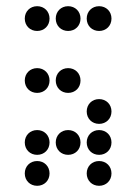

<svg xmlns="http://www.w3.org/2000/svg" viewBox="-20 -610 440 620"><path d="M100 -510C123 -510 140 -527 140 -550C140 -573 123 -590 100 -590C77 -590 60 -573 60 -550C60 -527 77 -510 100 -510ZM200 -510C223 -510 240 -527 240 -550C240 -573 223 -590 200 -590C177 -590 160 -573 160 -550C160 -527 177 -510 200 -510ZM300 -510C323 -510 340 -527 340 -550C340 -573 323 -590 300 -590C277 -590 260 -573 260 -550C260 -527 277 -510 300 -510ZM100 -310C123 -310 140 -327 140 -350C140 -373 123 -390 100 -390C77 -390 60 -373 60 -350C60 -327 77 -310 100 -310ZM200 -310C223 -310 240 -327 240 -350C240 -373 223 -390 200 -390C177 -390 160 -373 160 -350C160 -327 177 -310 200 -310ZM300 -210C323 -210 340 -227 340 -250C340 -273 323 -290 300 -290C277 -290 260 -273 260 -250C260 -227 277 -210 300 -210ZM100 -110C123 -110 140 -127 140 -150C140 -173 123 -190 100 -190C77 -190 60 -173 60 -150C60 -127 77 -110 100 -110ZM200 -110C223 -110 240 -127 240 -150C240 -173 223 -190 200 -190C177 -190 160 -173 160 -150C160 -127 177 -110 200 -110ZM300 -110C323 -110 340 -127 340 -150C340 -173 323 -190 300 -190C277 -190 260 -173 260 -150C260 -127 277 -110 300 -110ZM100 -10C123 -10 140 -27 140 -50C140 -73 123 -90 100 -90C77 -90 60 -73 60 -50C60 -27 77 -10 100 -10ZM300 -10C323 -10 340 -27 340 -50C340 -73 323 -90 300 -90C277 -90 260 -73 260 -50C260 -27 277 -10 300 -10Z"/></svg>

Font: TINY 5x3 80
Style: Regular
Weight: 200
Designer: Jack Halten Fahnestock
Foundry: Velvetyne Type Foundry
Version: Version 1.002;hotconv 1.0.109;makeotfexe 2.5.65596